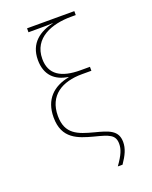

<svg xmlns="http://www.w3.org/2000/svg" viewBox="-173 -853 908 1145"><g transform="rotate(-20 281.5 -280.5)"><path d="M371 199H401C434 151 451 114 451 73C451 -2 394 -18 309 -40C214 -65 138 -89 138 -206C138 -336 232 -391 358 -391H418V-416H358C236 -416 167 -458 167 -557C167 -691 294 -735 413 -735H444V-760H144V-735H198C247 -735 272 -735 303 -737C213 -717 140 -668 140 -560C140 -464 195 -415 277 -403V-401C177 -381 111 -321 111 -206C111 -70 205 -42 298 -17C388 6 425 17 425 75C425 109 412 142 371 199Z"/></g></svg>

Font: Noto Sans Mono SemiCondensed Thin
Style: Regular
Weight: 100
Width: 4
Designer: Monotype Design Team
Foundry: Monotype Imaging Inc.
Version: Version 2.014